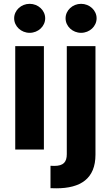

<svg xmlns="http://www.w3.org/2000/svg" viewBox="-20 -789 584 1013"><path d="M60.4 0H211.6V-545.5H60.4ZM54.7 -692.5C54.7 -650.2 91.6 -615.8 136.4 -615.8C181.5 -615.8 218.4 -650.2 218.4 -692.5C218.4 -734.4 181.5 -768.8 136.4 -768.8C91.6 -768.8 54.7 -734.4 54.7 -692.5ZM246.4 203.8C257.5 204.2 266.3 204.5 277 204.5C405.5 204.5 483.7 153.4 483.7 27V-545.5H332.4V24.5C332.4 65.7 315 86.3 266.3 86.3C259.9 86.3 254.3 86.3 246.4 85.6ZM326 -692.5C326 -650.2 362.9 -615.8 407.7 -615.8C452.8 -615.8 489.7 -650.2 489.7 -692.5C489.7 -734.4 452.8 -768.8 407.7 -768.8C362.9 -768.8 326 -734.4 326 -692.5Z"/></svg>

Font: Magic Ui Pro
Style: Bold
Weight: 700
Designer: Stefan Endress, Andreas Faust
Version: Version 1.000;FEAKit 1.0